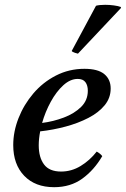

<svg xmlns="http://www.w3.org/2000/svg" viewBox="-20 -766 523 798"><path d="M440 -398Q440 -359 415 -328.5Q390 -298 347.5 -276Q305 -254 253 -240Q201 -226 147 -220Q141 -189 141 -162Q141 -112 163 -82.5Q185 -53 234 -53Q277 -53 315 -76Q353 -99 382 -136Q398 -127 405 -117Q371 -59 322 -23.5Q273 12 205 12Q126 12 80.5 -35.5Q35 -83 35 -163Q35 -219 57 -275Q79 -331 118.5 -377.5Q158 -424 212.5 -452Q267 -480 331 -480Q387 -480 413.5 -458Q440 -436 440 -398ZM155 -255Q202 -261 245.5 -277.5Q289 -294 317 -321.5Q345 -349 345 -389Q345 -411 335 -424.5Q325 -438 303 -438Q272 -438 243 -411.5Q214 -385 191 -343Q168 -301 155 -255ZM482 -737 483 -733 304 -543Q302 -543 291.5 -546.5Q281 -550 278 -554L379 -742Q385 -744 395.5 -745Q406 -746 417 -746Q435 -746 453.5 -743.5Q472 -741 482 -737Z"/></svg>

Font: Castoro
Style: Italic
Weight: 400
Italic angle: -11°
Designer: John Hudson with Paul Hanslow, assisted by Kaja Sojewska.
Foundry: Tiro Typeworks Ltd.
Version: Version 2.04